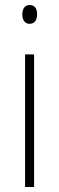

<svg xmlns="http://www.w3.org/2000/svg" viewBox="-20 -746 234 766"><path d="M98 -726C77 -726 69 -708 69 -688C69 -668 78 -651 98 -651C118 -651 128 -666 128 -689C128 -709 121 -726 98 -726ZM116 -529H80V0H116Z"/></svg>

Font: Noto Sans Bengali Condensed ExtraLight
Style: Regular
Weight: 200
Width: 3
Designer: Joana Ranito - Universal Thirst; Jelle Bosma - Monotype Design Team
Foundry: Universal Thirst ehf.
Version: Version 3.000